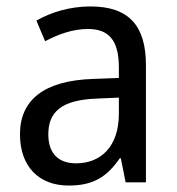

<svg xmlns="http://www.w3.org/2000/svg" viewBox="-20 -566 548 596"><path d="M261 -546C197 -546 138 -528 93 -502L120 -438C162 -460 206 -476 253 -476C316 -476 349 -443 349 -357V-324L269 -321C117 -316 42 -256 42 -149C42 -49 101 10 193 10C270 10 312 -17 352 -75H355L370 0H433V-364C433 -486 380 -546 261 -546ZM281 -260 349 -263V-213C349 -111 293 -59 216 -59C164 -59 130 -87 130 -149C130 -218 170 -256 281 -260Z"/></svg>

Font: Noto Sans Devanagari SemiCondensed
Style: Regular
Weight: 400
Width: 4
Designer: Jelle Bosma - Monotype Design Team
Foundry: Monotype Imaging Inc.
Version: Version 2.004